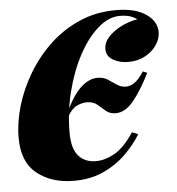

<svg xmlns="http://www.w3.org/2000/svg" viewBox="-45 -574 582 630"><g transform="rotate(-5 246.5 -259.0)"><path d="M370 -512Q333 -512 297.5 -480.5Q262 -449 234 -396.5Q206 -344 189.5 -278.5Q173 -213 173 -145Q173 -91 194.5 -67.5Q216 -44 251 -44Q282 -44 313.5 -62Q345 -80 377 -128L397 -120Q377 -87 345.5 -56Q314 -25 271.5 -5.5Q229 14 174 14Q101 14 53 -24Q5 -62 5 -142Q5 -193 21 -247Q37 -301 67.5 -352Q98 -403 141 -443.5Q184 -484 239 -508Q294 -532 359 -532Q422 -532 457.5 -508Q493 -484 493 -448Q493 -426 479 -405.5Q465 -385 441 -372Q417 -359 385 -359Q357 -359 335.5 -371.5Q314 -384 314 -407Q314 -429 330.5 -447Q347 -465 372.5 -478Q398 -491 427 -496Q416 -504 402.5 -508Q389 -512 370 -512ZM237 -239Q222 -239 205 -231Q188 -223 174 -198L169 -203Q195 -263 223 -289.5Q251 -316 280 -316Q300 -316 314 -306.5Q328 -297 341.5 -288Q355 -279 371 -279Q385 -279 399.5 -289Q414 -299 430 -324L444 -318Q416 -262 388.5 -228.5Q361 -195 330 -195Q310 -195 297.5 -206Q285 -217 272 -228Q259 -239 237 -239Z"/></g></svg>

Font: Playfair Display ExtraBold
Style: Italic
Weight: 800
Italic angle: -14°
Designer: Claus Eggers Sørensen
Foundry: Claus Eggers Sørensen
Version: Version 1.203